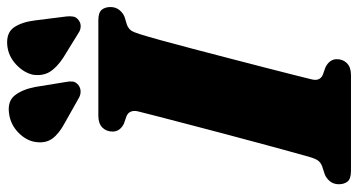

<svg xmlns="http://www.w3.org/2000/svg" viewBox="-250 -742 993 532"><g transform="rotate(-90 246.0 -476.5)"><path d="M291.5 -108.5Q286 -86 304.5 -78L325.5 -70.5Q347.5 -59 347.5 -39.5Q347.5 -22 336.2 -11Q325 0 303.5 0H38Q16 0 8.5 -9.5Q1 -19 1 -33.5Q1 -48 9 -58Q17 -68 28 -72.5L51 -80Q61 -84 66.2 -90.8Q71.5 -97.5 76.5 -114.5Q82 -133.5 92.2 -170.8Q102.5 -208 115.2 -255.5Q128 -303 141.5 -353.8Q155 -404.5 167.2 -451.8Q179.5 -499 189 -535.5Q198.5 -572 203 -590.5Q208 -614 189.5 -622L168 -629.5Q147 -640.5 147 -660.5Q147 -678 158.2 -689Q169.5 -700 190.5 -700H455Q477 -700 484.5 -690.5Q492 -681 492 -666.5Q492 -652 484 -642Q476 -632 465 -627.5L442 -620.5Q432 -616 427.2 -609.5Q422.5 -603 417 -585.5Q411 -566.5 400.2 -527.5Q389.5 -488.5 376.2 -438Q363 -387.5 349.2 -334.5Q335.5 -281.5 323.2 -234Q311 -186.5 302.5 -152.8Q294 -119 291.5 -108.5ZM455 -875 466 -787.5Q467 -777.5 465.5 -769.2Q464 -761 455.5 -754.5Q447.5 -748.5 437.8 -749Q428 -749.5 421 -754.5L352 -797Q324.5 -815 312.5 -834.5Q300.5 -854 304.5 -881.5Q310.5 -907.5 333.8 -928.8Q357 -950 387.5 -952.5Q421 -955 435.8 -933.5Q450.5 -912 455 -875ZM270.5 -875 284.5 -789Q286.5 -779 285.5 -770.8Q284.5 -762.5 276 -755.5Q268.5 -749.5 258.8 -749.2Q249 -749 241 -753.5L170 -793.5Q141 -809 127.5 -827.5Q114 -846 118 -873.5Q121.5 -899.5 144 -921.5Q166.5 -943.5 197.5 -947.5Q231 -952 247.2 -931.5Q263.5 -911 270.5 -875Z"/></g></svg>

Font: Fraunces 72pt S050 Black
Style: Italic
Weight: 900
Italic angle: -16°
Version: Version 1.000; ttfautohint (v1.8.3)